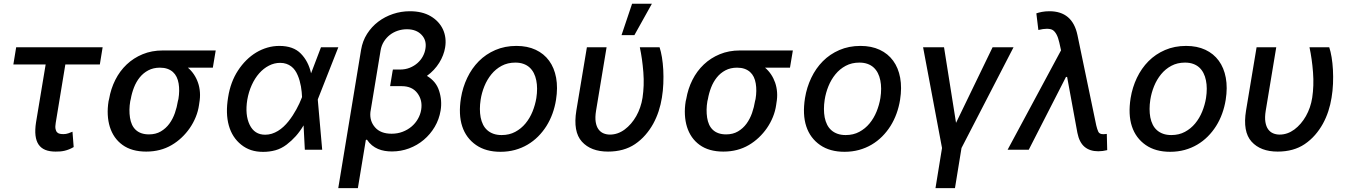

<svg xmlns="http://www.w3.org/2000/svg" viewBox="-20 -797 7178 1022"><path d="M66.1 -545.5H526.3L511.4 -453.8H327.8L276.6 -143.1Q273.1 -122.5 275.6 -110.4Q278.1 -98.4 284.3 -92.3Q290.5 -86.3 299.4 -84.7Q308.2 -83.1 317.5 -83.1Q331.7 -83.1 343.8 -87.4Q355.8 -91.6 365.8 -95.9L372.2 -14.2Q359.4 -6.7 347.3 -2Q335.2 2.8 323.5 5.5Q311.8 8.2 300.1 9.1Q288.4 9.9 275.6 9.9Q244 9.9 221.4 0.9Q198.9 -8.2 185.7 -27.2Q172.6 -46.2 169 -75.8Q165.5 -105.5 171.9 -146.3L223 -453.8H51.1Z M557.9 -258.5 560.7 -269.9Q570 -324.6 593.8 -371.8Q617.5 -419 654.3 -453.8Q691.1 -488.6 739.5 -508.5Q788 -528.4 846.2 -528.4H1128.2L1112.9 -436.8H980.1Q998.2 -421.5 1011.9 -401.3Q1025.6 -381 1033.9 -357.1Q1042.3 -333.1 1044.2 -305.8Q1046.2 -278.4 1040.8 -248.6L1039.4 -238.6Q1034.8 -205.6 1022 -174.2Q1009.2 -142.8 990.2 -115.2Q971.2 -87.7 946.7 -64.6Q922.2 -41.5 893.8 -24.9Q834.5 9.9 758.2 9.9Q681.1 9.9 632.1 -25.6Q607.6 -43.3 590.7 -67.6Q573.9 -92 564.6 -121.8Q555.4 -151.6 553.6 -186.1Q551.8 -220.5 557.9 -258.5ZM671.9 -170.5Q675.1 -150.2 682.5 -133.9Q690 -117.5 702.4 -105.8Q714.8 -94.1 732.4 -87.9Q750 -81.7 773.1 -81.7Q809.3 -81.7 836.1 -97.5Q862.9 -113.3 881.4 -138.5Q899.9 -163.7 910.9 -195.3Q921.9 -226.9 926.8 -258.5L929.7 -269.9Q937.1 -314.6 930.8 -352.6Q927.6 -371.8 920.1 -387.3Q912.6 -402.7 900.4 -413.7Q888.1 -424.7 870.9 -430.8Q853.7 -436.8 831.3 -436.8Q796.2 -436.8 769.4 -422.6Q742.5 -408.4 723.7 -384.9Q704.9 -361.5 693.2 -331.5Q681.5 -301.5 676.1 -269.9L673.3 -258.5Q665.5 -212.7 671.9 -170.5Z M1194.2 -279.1Q1207 -360.8 1246.8 -421.5Q1266.7 -452.1 1291.2 -476.4Q1315.7 -500.7 1343.8 -517.6Q1371.8 -534.4 1402.9 -543.5Q1433.9 -552.6 1467 -552.6Q1541.5 -552.6 1581.3 -511.7Q1621.4 -470.9 1635.7 -407.3H1636L1688.6 -545.5H1780.9L1672.9 -271.3L1671.5 -266.7L1695 0H1602.6L1595.9 -129.6Q1576.7 -97.3 1554.5 -72.4Q1532.3 -47.6 1505.7 -27.3Q1477.6 -6 1446.4 2.7Q1415.1 11.4 1380.7 11.4Q1345.2 11.4 1316.6 2Q1288 -7.5 1264.2 -26.6Q1215.9 -65 1198 -129.1Q1180 -193.2 1194.2 -279.1ZM1308.9 -132.8Q1334.5 -79.9 1391.3 -79.9Q1409.8 -79.9 1426.8 -85.2Q1443.9 -90.6 1459.5 -100.1Q1475.1 -109.7 1489.2 -122.7Q1503.2 -135.7 1515.3 -150.9Q1527.7 -166.5 1538.4 -182.9Q1549 -199.2 1557.7 -215.2Q1566.4 -231.2 1573.5 -246.4Q1580.6 -261.7 1585.6 -274.9L1587.7 -280.5V-280.9Q1587.4 -293 1585.9 -307.4Q1584.5 -321.7 1581.9 -336.8Q1579.2 -351.9 1574.9 -367.2Q1570.7 -382.5 1564.6 -396.3Q1558.6 -410.9 1550.1 -422.9Q1541.5 -435 1530 -443.7Q1518.5 -452.4 1503.9 -457.4Q1489.3 -462.4 1471.2 -462.4Q1440 -462.4 1411.4 -447.6Q1382.8 -432.9 1359.7 -406.8Q1336.6 -380.7 1320.1 -344.5Q1303.6 -308.2 1296.2 -265.6Q1283.4 -185.7 1308.9 -132.8Z M1780.5 204.5 1902 -532Q1909.8 -578.8 1933.9 -616.8Q1958.1 -654.8 1993.3 -681.5Q2028.4 -708.1 2071.9 -722.7Q2115.4 -737.2 2161.6 -737.2Q2227.6 -737.2 2272.7 -710.6Q2295.1 -697.4 2311.6 -679.5Q2328.1 -661.6 2337.9 -640.3Q2347.7 -619 2350.7 -594.6Q2353.7 -570.3 2349.4 -544.4Q2346.2 -524.1 2338.2 -503.4Q2330.3 -482.6 2318 -462.9Q2305.8 -443.2 2289.2 -425.4Q2272.7 -407.7 2252.5 -393.1Q2276.3 -378.9 2292.6 -359.4Q2308.9 -339.8 2317.1 -314.3Q2334.2 -262.4 2325.3 -208.5Q2317.5 -161.6 2293.9 -121.6Q2270.2 -81.7 2235.6 -52.6Q2201 -23.4 2157.5 -7.1Q2114 9.2 2066.4 9.2Q2047.2 9.2 2028.4 6.2Q2009.6 3.2 1992.4 -4.1Q1975.1 -11.4 1960 -23.6Q1945 -35.9 1932.9 -54L1927.2 -51.5L1884.9 204.5ZM1976.2 -119.3Q2005.7 -85.2 2064.6 -85.2Q2096.2 -85.2 2123 -95.5Q2149.9 -105.8 2170.5 -123.2Q2191.1 -140.6 2204.4 -163.9Q2217.7 -187.1 2221.9 -212.7Q2230.1 -263.5 2201.7 -301.1Q2173.7 -338.4 2118.3 -338.4H2056.5L2070 -420.5H2070.3L2071.4 -426.8H2108.7Q2137.8 -426.8 2161.4 -436.4Q2185 -446 2202.4 -461.5Q2219.8 -476.9 2230.5 -496.6Q2241.1 -516.3 2244.3 -536.2Q2252.5 -581.7 2224.1 -611.5Q2196 -641.3 2146 -641.3Q2120.7 -641.3 2097.3 -633.5Q2073.9 -625.7 2055 -611Q2036.2 -596.2 2023.3 -575.5Q2010.3 -554.7 2006 -529.1L1951.7 -200.6Q1946.7 -153.1 1976.2 -119.3Z M2433.6 -274.9Q2442.8 -332 2467 -382.6Q2491.1 -433.2 2528.6 -471.1Q2566.1 -508.9 2616.7 -530.7Q2667.3 -552.6 2729 -552.6Q2787.3 -552.6 2831.3 -532Q2875.4 -511.4 2902.9 -473.7Q2930.4 -436.1 2940.2 -383.2Q2949.9 -330.3 2939.6 -265.6Q2933.6 -227.6 2920.8 -192.3Q2908 -157 2888.7 -126.2Q2869.3 -95.5 2844.1 -70.3Q2818.9 -45.1 2788.2 -27Q2757.5 -8.9 2721.2 1.1Q2685 11 2644.2 11Q2566.1 11 2514.2 -24.9Q2460.9 -61.8 2440.3 -124.5Q2419.7 -187.1 2433.6 -274.9ZM2538.4 -172.2Q2542.6 -150.9 2551.3 -133.5Q2560 -116.1 2573.9 -103.9Q2587.7 -91.6 2606.7 -84.9Q2625.7 -78.1 2650.2 -78.1Q2691.1 -78.1 2722.7 -95.2Q2754.3 -112.2 2777.2 -139.9Q2800.1 -167.6 2814.5 -202.9Q2828.8 -238.3 2834.9 -274.9Q2843 -328.1 2834.5 -369.3Q2830.3 -390.6 2821.4 -408Q2812.5 -425.4 2798.8 -437.9Q2785.2 -450.3 2766.3 -457Q2747.5 -463.8 2723 -463.8Q2682.2 -463.8 2650.4 -446.7Q2618.6 -429.7 2595.7 -401.6Q2572.8 -373.6 2558.4 -338.2Q2544 -302.9 2538.4 -266Q2530.5 -214.8 2538.4 -172.2Z M3047.9 -208.8 3104 -545.5H3208.8L3152.7 -207.4Q3147 -171.9 3150.9 -147.7Q3154.8 -123.6 3165.7 -108.7Q3176.5 -93.8 3192.5 -87.2Q3208.5 -80.6 3226.6 -80.6Q3268.5 -80.6 3305 -107.6Q3323.2 -121.1 3338.8 -139.2Q3354.4 -157.3 3366.7 -179Q3378.9 -200.6 3387.4 -225.3Q3396 -250 3400.2 -277Q3404.8 -308.2 3406.1 -342Q3407.3 -375.7 3404.5 -412.3Q3401.6 -448.9 3397 -481.5Q3392.4 -514.2 3385.7 -545.5H3490.8Q3498.2 -523.4 3503.4 -492.4Q3508.5 -461.3 3510.5 -425.6Q3512.4 -389.9 3510.8 -351.6Q3509.2 -313.2 3503.2 -277Q3497.5 -240.8 3486 -205.4Q3474.4 -170.1 3456.9 -138.1Q3439.3 -106.2 3415.1 -78.5Q3391 -50.8 3360.1 -29.8Q3301.1 9.9 3216.3 9.9Q3125.4 9.9 3077.4 -43Q3029.5 -95.9 3047.9 -208.8ZM3288.4 -610.1 3344.5 -777H3449.9L3356.9 -610.1Z M3630 -258.5 3632.8 -269.9Q3642 -324.6 3665.8 -371.8Q3689.6 -419 3726.4 -453.8Q3763.1 -488.6 3811.6 -508.5Q3860.1 -528.4 3918.3 -528.4H4200.3L4185 -436.8H4052.2Q4070.3 -421.5 4084 -401.3Q4097.7 -381 4106 -357.1Q4114.3 -333.1 4116.3 -305.8Q4118.3 -278.4 4112.9 -248.6L4111.5 -238.6Q4106.9 -205.6 4094.1 -174.2Q4081.3 -142.8 4062.3 -115.2Q4043.3 -87.7 4018.8 -64.6Q3994.3 -41.5 3965.9 -24.9Q3906.6 9.9 3830.3 9.9Q3753.2 9.9 3704.2 -25.6Q3679.7 -43.3 3662.8 -67.6Q3646 -92 3636.7 -121.8Q3627.5 -151.6 3625.7 -186.1Q3623.9 -220.5 3630 -258.5ZM3744 -170.5Q3747.2 -150.2 3754.6 -133.9Q3762.1 -117.5 3774.5 -105.8Q3786.9 -94.1 3804.5 -87.9Q3822.1 -81.7 3845.2 -81.7Q3881.4 -81.7 3908.2 -97.5Q3935 -113.3 3953.5 -138.5Q3971.9 -163.7 3983 -195.3Q3994 -226.9 3998.9 -258.5L4001.8 -269.9Q4009.2 -314.6 4002.8 -352.6Q3999.6 -371.8 3992.2 -387.3Q3984.7 -402.7 3972.5 -413.7Q3960.2 -424.7 3943 -430.8Q3925.8 -436.8 3903.4 -436.8Q3868.3 -436.8 3841.4 -422.6Q3814.6 -408.4 3795.8 -384.9Q3777 -361.5 3765.3 -331.5Q3753.6 -301.5 3748.2 -269.9L3745.4 -258.5Q3737.6 -212.7 3744 -170.5Z M4264.9 -274.9Q4274.1 -332 4298.3 -382.6Q4322.4 -433.2 4359.9 -471.1Q4397.4 -508.9 4448 -530.7Q4498.6 -552.6 4560.4 -552.6Q4618.6 -552.6 4662.6 -532Q4706.7 -511.4 4734.2 -473.7Q4761.7 -436.1 4771.5 -383.2Q4781.2 -330.3 4771 -265.6Q4764.9 -227.6 4752.1 -192.3Q4739.3 -157 4720 -126.2Q4700.6 -95.5 4675.4 -70.3Q4650.2 -45.1 4619.5 -27Q4588.8 -8.9 4552.6 1.1Q4516.3 11 4475.5 11Q4397.4 11 4345.5 -24.9Q4292.3 -61.8 4271.7 -124.5Q4251.1 -187.1 4264.9 -274.9ZM4369.7 -172.2Q4373.9 -150.9 4382.6 -133.5Q4391.3 -116.1 4405.2 -103.9Q4419 -91.6 4438 -84.9Q4457 -78.1 4481.5 -78.1Q4522.4 -78.1 4554 -95.2Q4585.6 -112.2 4608.5 -139.9Q4631.4 -167.6 4645.8 -202.9Q4660.2 -238.3 4666.2 -274.9Q4674.4 -328.1 4665.8 -369.3Q4661.6 -390.6 4652.7 -408Q4643.8 -425.4 4630.1 -437.9Q4616.5 -450.3 4597.7 -457Q4578.8 -463.8 4554.3 -463.8Q4513.5 -463.8 4481.7 -446.7Q4449.9 -429.7 4427 -401.6Q4404.1 -373.6 4389.7 -338.2Q4375.4 -302.9 4369.7 -266Q4361.9 -214.8 4369.7 -172.2Z M4893.5 -545.5H5005L5068.9 -143.1L5263.5 -545.5H5375L5098 -9.2L5063.2 204.5H4959.5L4994.3 -9.2Z M5627.8 -529.1 5618.6 -570.7Q5612.6 -597.3 5603.7 -613.6Q5594.8 -630 5583.5 -637.1Q5572.4 -643.8 5551.8 -643.8Q5533.4 -643.8 5507.1 -637.4L5496.4 -725.9Q5507.8 -730.1 5526.1 -733.7Q5544.4 -737.2 5566.1 -737.2Q5688.6 -737.2 5715.2 -610.4L5815.3 -129.3Q5817.5 -119.3 5820.3 -111.2Q5823.2 -103 5826 -96.2Q5832 -82.7 5852.6 -82.7Q5856.5 -82.7 5862.4 -83.3Q5868.3 -83.8 5871.4 -84.2L5873.6 2.1Q5849.4 8.2 5826 8.2Q5780.9 8.2 5752.8 -15.6Q5724.8 -39.4 5714.8 -90.2L5660.2 -387.4H5654.1L5456 0H5343.4Z M5998.2 -274.9Q6007.5 -332 6031.6 -382.6Q6055.8 -433.2 6093.2 -471.1Q6130.7 -508.9 6181.3 -530.7Q6231.9 -552.6 6293.7 -552.6Q6351.9 -552.6 6396 -532Q6440 -511.4 6467.5 -473.7Q6495 -436.1 6504.8 -383.2Q6514.6 -330.3 6504.3 -265.6Q6498.2 -227.6 6485.4 -192.3Q6472.7 -157 6453.3 -126.2Q6433.9 -95.5 6408.7 -70.3Q6383.5 -45.1 6352.8 -27Q6322.1 -8.9 6285.9 1.1Q6249.6 11 6208.8 11Q6130.7 11 6078.8 -24.9Q6025.6 -61.8 6005 -124.5Q5984.4 -187.1 5998.2 -274.9ZM6103 -172.2Q6107.2 -150.9 6115.9 -133.5Q6124.6 -116.1 6138.5 -103.9Q6152.3 -91.6 6171.3 -84.9Q6190.3 -78.1 6214.8 -78.1Q6255.7 -78.1 6287.3 -95.2Q6318.9 -112.2 6341.8 -139.9Q6364.7 -167.6 6379.1 -202.9Q6393.5 -238.3 6399.5 -274.9Q6407.7 -328.1 6399.1 -369.3Q6394.9 -390.6 6386 -408Q6377.1 -425.4 6363.5 -437.9Q6349.8 -450.3 6331 -457Q6312.1 -463.8 6287.6 -463.8Q6246.8 -463.8 6215 -446.7Q6183.2 -429.7 6160.3 -401.6Q6137.4 -373.6 6123 -338.2Q6108.7 -302.9 6103 -266Q6095.2 -214.8 6103 -172.2Z M6612.6 -208.8 6668.7 -545.5H6773.4L6717.3 -207.4Q6711.6 -171.9 6715.6 -147.7Q6719.5 -123.6 6730.3 -108.7Q6741.1 -93.8 6757.1 -87.2Q6773.1 -80.6 6791.2 -80.6Q6833.1 -80.6 6869.7 -107.6Q6887.8 -121.1 6903.4 -139.2Q6919 -157.3 6931.3 -179Q6943.5 -200.6 6952.1 -225.3Q6960.6 -250 6964.8 -277Q6969.5 -308.2 6970.7 -342Q6971.9 -375.7 6969.1 -412.3Q6966.3 -448.9 6961.6 -481.5Q6957 -514.2 6950.3 -545.5H7055.4Q7062.9 -523.4 7068 -492.4Q7073.2 -461.3 7075.1 -425.6Q7077.1 -389.9 7075.5 -351.6Q7073.9 -313.2 7067.8 -277Q7062.1 -240.8 7050.6 -205.4Q7039.1 -170.1 7021.5 -138.1Q7003.9 -106.2 6979.8 -78.5Q6955.6 -50.8 6924.7 -29.8Q6865.8 9.9 6780.9 9.9Q6690 9.9 6642 -43Q6594.1 -95.9 6612.6 -208.8Z"/></svg>

Font: Inter P Medium
Style: Italic
Weight: 500
Italic angle: 9.39999°
Designer: Rasmus Andersson
Foundry: rsms
Version: Version 3.018;git-588b23468